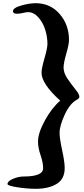

<svg xmlns="http://www.w3.org/2000/svg" viewBox="-20 -869 525 1202"><path d="M203 313Q151 313 89 303.5Q27 294 27 283Q27 265 61.5 250.5Q96 236 128 236Q250 236 250 184Q250 149 234 102.5Q218 56 218 17Q218 -36 260.5 -114Q303 -192 357 -239Q240 -344 240 -414Q240 -440 258.5 -504Q277 -568 277 -594Q277 -637 263.5 -681.5Q250 -726 221 -759.5Q192 -793 155 -793Q144 -793 124 -788Q104 -783 88 -783Q61 -783 61 -798Q61 -820 113 -834.5Q165 -849 203 -849Q295 -849 353.5 -781.5Q412 -714 412 -618Q412 -592 395 -533Q378 -474 378 -446Q378 -412 403 -375.5Q428 -339 452.5 -309Q477 -279 477 -263Q477 -254 462 -245Q418 -222 385.5 -152Q353 -82 353 -37Q353 -3 369 71Q385 145 385 183Q385 252 334.5 282.5Q284 313 203 313Z"/></svg>

Font: LeckerliOne
Style: Regular
Weight: 400
Designer: Gesine Todt
Foundry: Gesine Todt
Version: Version 1.000